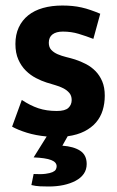

<svg xmlns="http://www.w3.org/2000/svg" viewBox="-20 -490 429 705"><path d="M60.1 -123Q75.7 -112.8 90.6 -105.2Q105.5 -97.7 120.8 -92.5Q136.2 -87.4 152.8 -85Q169.4 -82.5 188.5 -82.5Q219.2 -82.5 231.2 -94Q243.2 -105.5 243.2 -122.6Q243.2 -138.7 234.4 -148.9Q225.6 -159.2 212.2 -166Q198.7 -172.9 182.4 -177.5Q166 -182.1 150.9 -187Q132.3 -192.9 112.1 -203.4Q91.8 -213.9 75 -230.5Q58.1 -247.1 47.4 -271.2Q36.6 -295.4 36.6 -328.6Q36.6 -362.8 48.8 -389.2Q61 -415.5 83.5 -433.6Q106 -451.7 137.9 -460.7Q169.9 -469.7 209 -469.7Q228.5 -469.7 245.8 -468Q263.2 -466.3 279.5 -462.6Q295.9 -459 312.7 -453.1Q329.6 -447.3 348.1 -439.5L322.8 -347.2Q296.4 -357.4 269 -365.7Q241.7 -374 210.9 -374Q186.5 -374 172.9 -363.8Q159.2 -353.5 159.2 -333Q159.2 -316.4 168.5 -306.6Q177.7 -296.9 191.9 -290.8Q206.1 -284.7 223.1 -280.5Q240.2 -276.4 255.9 -271.5Q276.9 -264.6 296.4 -254.4Q315.9 -244.1 331.1 -228.5Q346.2 -212.9 355.5 -190.9Q364.7 -168.9 364.7 -138.7Q364.7 -109.9 356.9 -84.7Q349.1 -59.6 332.5 -40.3Q315.9 -21 290 -7.8Q264.2 5.4 228.5 10.3L209 44.9Q250.5 47.9 274.4 63.5Q298.3 79.1 298.3 112.3Q298.3 132.8 287.6 148.2Q276.9 163.6 257.6 173.8Q238.3 184.1 213.1 189.5Q188 194.8 158.7 194.8Q142.6 194.8 127 194.1Q111.3 193.4 95.2 189.5L103.5 148.9Q130.9 150.4 147.2 148.2Q163.6 146 172.6 142.1Q181.6 138.2 184.8 132.6Q188 127 188 120.6Q188 105.5 168 97.7Q147.9 89.8 103.5 87.9L151.4 11.2Q110.8 7.3 78.6 -2.7Q46.4 -12.7 24.4 -24.9Z"/></svg>

Font: PT Astra Sans
Style: Bold
Weight: 700
Designer: A.Korolkova, I. Chaeva
Foundry: ParaType Ltd
Version: Version 1.001; ttfautohint (v1.6)